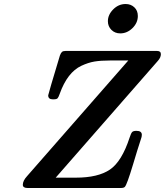

<svg xmlns="http://www.w3.org/2000/svg" viewBox="-20 -941 825 961"><path d="M94.2 -16.1Q94.2 -36.1 115.2 -59.1L622.1 -638.2H529.8Q484.9 -638.2 453.4 -633.1Q421.9 -627.9 387 -611.6Q352.1 -595.2 325 -560.1Q297.9 -524.9 278.8 -471.2Q272.9 -454.1 268.1 -449Q263.2 -443.8 248 -443.8H244.1Q221.2 -443.8 221.2 -463.9Q221.2 -468.8 279.8 -663.1Q284.7 -676.3 290.3 -681.2Q295.9 -686 308.1 -686H766.1Q785.2 -686 785.2 -669.9Q785.2 -652.8 770 -636.2L258.8 -51.8H359.9Q470.7 -51.8 530.3 -92.3Q589.8 -132.8 628.9 -252.9Q635.7 -273.9 641.4 -280Q647 -286.1 663.1 -286.1Q689.9 -286.1 689.9 -266.1Q689.9 -256.3 685.1 -244.1Q668 -192.4 646 -118.2Q615.2 -16.1 605 -5.9Q600.1 0 584 0H118.2Q94.2 0 94.2 -16.1ZM520 -835Q520 -867.2 546.6 -894Q573.2 -920.9 608.9 -920.9Q634.8 -920.9 652.3 -904.5Q669.9 -888.2 669.9 -860.8Q669.9 -826.7 643.1 -800.3Q616.2 -773.9 582 -773.9Q555.2 -773.9 537.6 -791.5Q520 -809.1 520 -835Z"/></svg>

Font: CMU Serif
Style: BoldItalic
Weight: 700
Italic angle: -14.04°
Version: Version 0.7.0